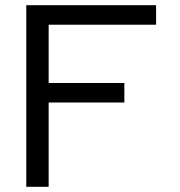

<svg xmlns="http://www.w3.org/2000/svg" viewBox="-20 -718 690 738"><path d="M81 0V-698H580V-623H167V-399H458V-324H167V0Z"/></svg>

Font: Azeret Mono Light
Style: Regular
Weight: 300
Designer: Martin Vácha
Foundry: Displaay
Version: Version 1.002